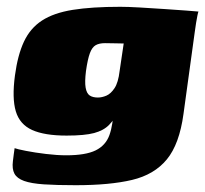

<svg xmlns="http://www.w3.org/2000/svg" viewBox="-20 -421 604 565"><path d="M203 124Q146 124 109 121.5Q72 119 51 111.5Q30 104 22.5 90Q15 76 18 53Q19 46 20.5 33Q22 20 23 15Q31 18 56.5 23Q82 28 115 32Q148 36 175 36Q232 36 261.5 21.5Q291 7 302 -23.5Q313 -54 314 -101L332 -98Q317 -70 301 -53.5Q285 -37 257 -29.5Q229 -22 176 -22Q111 -22 74.5 -38.5Q38 -55 26.5 -93.5Q15 -132 24 -199Q32 -259 50.5 -298.5Q69 -338 103.5 -360.5Q138 -383 194 -392Q250 -401 334 -401Q356 -401 391 -399Q426 -397 462.5 -394.5Q499 -392 527 -390Q555 -388 564 -387Q563 -385 561 -375.5Q559 -366 557 -353.5Q555 -341 553 -326L520 -86Q508 3 471 48Q434 93 368.5 108.5Q303 124 203 124ZM268 -134Q280 -134 293 -139.5Q306 -145 317 -161.5Q328 -178 332 -212L344 -293Q338 -293 321 -293.5Q304 -294 289 -294Q272 -294 261.5 -288Q251 -282 244.5 -264.5Q238 -247 233 -212Q229 -180 232 -163Q235 -146 244 -140Q253 -134 268 -134Z"/></svg>

Font: Genos Thin Black
Style: Italic
Weight: 900
Italic angle: -8°
Version: Version 1.010